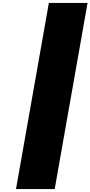

<svg xmlns="http://www.w3.org/2000/svg" viewBox="-20 -1300 622 1320"><path d="M90 0H356L582 -1280H316Z"/></svg>

Font: Hussar Dziwak
Style: Kur
Weight: 400
Version: Version 1.022